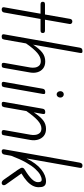

<svg xmlns="http://www.w3.org/2000/svg" viewBox="590 -1568 968 2207"><g transform="rotate(90 1073.5 -464.0)"><path d="M78.5 0Q65.5 0 58 -6.5Q50.5 -13 53 -27L127 -446.5H21.5Q3.5 -446.5 -3.2 -453.5Q-10 -460.5 -10 -472.5Q-10 -484 -3.8 -490.8Q2.5 -497.5 21 -497.5H136L186.5 -786.5Q189 -799.5 197.2 -805.8Q205.5 -812 215.5 -812Q225 -812 232.2 -808Q239.5 -804 243.2 -796.5Q247 -789 245 -778.5L196 -497.5H318Q336.5 -497.5 342.8 -490.8Q349 -484 349 -472.5Q349 -460.5 342.8 -453.5Q336.5 -446.5 318 -446.5H187.5L113 -27Q110.5 -12.5 101 -6.2Q91.5 0 78.5 0Z M389.5 0Q377 0 371.2 -4.2Q365.5 -8.5 364 -14.2Q362.5 -20 363.5 -25L517 -895.5Q520 -914 529.2 -921.2Q538.5 -928.5 558.5 -928.5Q573.5 -928.5 576.8 -921.8Q580 -915 577.5 -898L483 -361Q531.5 -435 575.5 -467.8Q619.5 -500.5 675.5 -500.5Q725.5 -500.5 756.5 -476Q787.5 -451.5 799.2 -412.2Q811 -373 803 -327.5L750 -24.5Q749 -18.5 744.5 -9.2Q740 0 716.5 0Q698 0 694.5 -9.2Q691 -18.5 692 -27.5L745.5 -330Q750 -356 745.8 -383.5Q741.5 -411 724 -430.2Q706.5 -449.5 671 -449.5Q626 -449.5 577.8 -409Q529.5 -368.5 468.5 -279.5L424 -27Q423 -22 418 -11Q413 0 389.5 0Z M936 0Q917.5 0 913.2 -8.5Q909 -17 910.5 -24L988.5 -467Q990.5 -479 995.2 -486.5Q1000 -494 1008.5 -497.2Q1017 -500.5 1030.5 -500.5Q1045 -500.5 1048.5 -493.8Q1052 -487 1049 -470L971 -27Q970 -21.5 965 -10.8Q960 0 936 0ZM1054 -631.5Q1038.5 -631.5 1028 -644Q1017.5 -656.5 1017.5 -673.5Q1017.5 -690.5 1027.2 -702Q1037 -713.5 1054 -713.5Q1069 -713.5 1080 -702.8Q1091 -692 1091 -673.5Q1091 -656.5 1080.5 -644Q1070 -631.5 1054 -631.5Z M1165 0Q1146 0 1142.5 -8.8Q1139 -17.5 1140.5 -24.5L1218.5 -467Q1220.5 -479 1225 -486.2Q1229.5 -493.5 1237.8 -497Q1246 -500.5 1259 -500.5Q1273.5 -500.5 1277.8 -493.5Q1282 -486.5 1279 -469.5L1261 -369Q1309 -442 1352 -475.8Q1395 -509.5 1451 -509.5Q1501 -509.5 1532 -483.8Q1563 -458 1574.8 -417Q1586.5 -376 1578.5 -330.5L1524 -24.5Q1523.5 -18.5 1519 -9.2Q1514.5 0 1491 0Q1472.5 0 1467.8 -9.2Q1463 -18.5 1464.5 -27.5L1518.5 -333Q1523.5 -359 1519.8 -387.5Q1516 -416 1499 -436.2Q1482 -456.5 1446.5 -456.5Q1402 -456.5 1354.5 -414.2Q1307 -372 1246 -283.5L1201 -27.5Q1200 -21.5 1194.2 -10.8Q1188.5 0 1165 0Z M1707.5 0Q1700 0 1694.5 -3.2Q1689 -6.5 1686.8 -13Q1684.5 -19.5 1686 -29.5L1838.5 -894Q1841.5 -911 1849.5 -919.8Q1857.5 -928.5 1871.5 -928.5Q1887.5 -928.5 1894.8 -922Q1902 -915.5 1898.5 -896L1790.5 -284Q1847 -398 1916.2 -453.8Q1985.5 -509.5 2054.5 -509.5Q2072.5 -509.5 2087.8 -503.8Q2103 -498 2112.2 -480Q2121.5 -462 2121.5 -424Q2121.5 -389 2104 -355.5Q2086.5 -322 2051.5 -290Q2016.5 -258 1963.5 -227L2090 -48.5Q2098.5 -36.5 2098.5 -25Q2098.5 -14 2091.2 -7Q2084 0 2073.5 0Q2061 0 2051.8 -6.5Q2042.5 -13 2035.5 -23L1922.5 -184Q1910 -202.5 1903.8 -214.5Q1897.5 -226.5 1897.5 -233.5Q1897.5 -242 1902.5 -250.2Q1907.5 -258.5 1920.5 -265.5Q1991 -308.5 2027.2 -345.2Q2063.5 -382 2063.5 -417Q2063.5 -432.5 2058 -446Q2052.5 -459.5 2034.5 -459.5Q2011 -459.5 1979.8 -442.8Q1948.5 -426 1912 -386.5Q1875.5 -347 1837 -279Q1798.5 -211 1760 -108.5L1746.5 -32Q1743 -13.5 1733.2 -6.8Q1723.5 0 1707.5 0Z"/></g></svg>

Font: Edu AU VIC WA NT Hand
Style: Regular
Weight: 400
Designer: Tina and Corey Anderson, Eben Sorkin, Mirko Velimirovic
Foundry: Google for Education
Version: Version 1.001